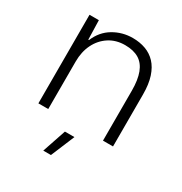

<svg xmlns="http://www.w3.org/2000/svg" viewBox="-169 -656 929 978"><g transform="rotate(30 295.5 -166.5)"><path d="M81 0V-521H136L139 -408H143Q168 -468 219.5 -498.5Q271 -529 332 -529Q373 -529 407.5 -516.5Q442 -504 467 -477.5Q492 -451 506 -408.5Q520 -366 520 -305V0H461V-294Q461 -357 445.5 -398Q430 -439 398 -458.5Q366 -478 316 -478Q263 -478 223 -452Q183 -426 161 -381.5Q139 -337 139 -279V0ZM223 196 270 57H326L268 196Z"/></g></svg>

Font: Mona Sans Light
Style: Regular
Weight: 300
Designer: Deni Anggara
Foundry: GitHub
Version: Version 2.000